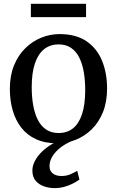

<svg xmlns="http://www.w3.org/2000/svg" viewBox="-20 -746 618 1014"><path d="M32 -276.5Q32 -346.5 54 -400.5Q76 -454.5 113.5 -491.2Q151 -528 197.8 -547Q244.5 -566 294.5 -566Q381.5 -566 437 -528Q492.5 -490 519 -424.8Q545.5 -359.5 545.5 -278.5Q545.5 -208 523.8 -154Q502 -100 464.5 -63.2Q427 -26.5 380 -7.8Q333 11 283 11Q218 11 170.5 -10.8Q123 -32.5 92.5 -71.8Q62 -111 47 -163.2Q32 -215.5 32 -276.5ZM289.5 -43.5Q334.5 -43.5 365.8 -68.5Q397 -93.5 413.5 -144Q430 -194.5 430 -270Q430 -321.5 422.5 -365.5Q415 -409.5 398.5 -442.2Q382 -475 355.2 -493.2Q328.5 -511.5 289.5 -511.5Q245 -511.5 213.2 -486.5Q181.5 -461.5 164.5 -411.2Q147.5 -361 147.5 -284.5Q147.5 -233 155.5 -189Q163.5 -145 180.2 -112.2Q197 -79.5 224.2 -61.5Q251.5 -43.5 289.5 -43.5ZM267 247.5Q241.5 247.5 214.8 239Q188 230.5 169.5 210Q151 189.5 151 155Q151 132 161.8 109.2Q172.5 86.5 191.2 65.8Q210 45 234.8 27.8Q259.5 10.5 287.5 -1L317.5 -5L359 -1Q324.5 13.5 298 34.5Q271.5 55.5 256.5 80.2Q241.5 105 241.5 131Q241.5 156.5 258.8 170Q276 183.5 304.5 183.5Q329 183.5 348.2 175.8Q367.5 168 388 156L399.5 202.5Q383.5 214 363 224.2Q342.5 234.5 318.5 241Q294.5 247.5 267 247.5ZM434.5 -726V-655.5H143V-726Z"/></svg>

Font: Merriweather 28pt
Style: Regular
Weight: 400
Version: Version 2.100